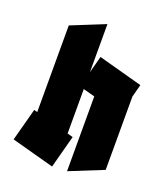

<svg xmlns="http://www.w3.org/2000/svg" viewBox="-122 -723 690 808"><g transform="rotate(20 223.0 -318.5)"><path d="M206 3 15 -49 54 -195 69 -191V-579L220 -640V-425L240 -500L438 -446L423 -389V-61L272 0V-335L220 -349V-150L245 -143Z"/></g></svg>

Font: Blaka
Style: Regular
Weight: 400
Designer: Mohamed Gaber
Foundry: Kief Type Foundry
Version: Version 1.003; ttfautohint (v1.8.4.7-5d5b)